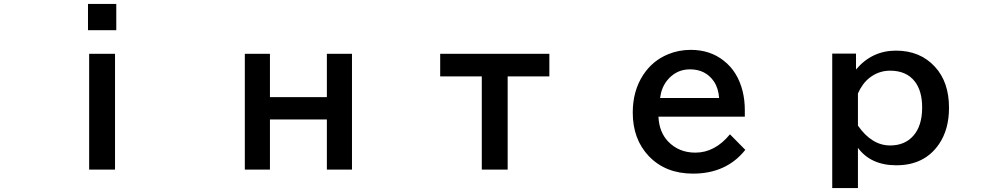

<svg xmlns="http://www.w3.org/2000/svg" viewBox="-20 -839 5040 978"><path d="M428.2 -685.1V-818.8H572.3V-685.1ZM434.1 24.9V-564.9H565.9V24.9Z M1227.1 -564.9H1355V-344.2H1645V-564.9H1772.9V24.9H1645V-230.5H1355V24.9H1227.1Z M2222.2 -564.9H2778.3V-449.7H2565.9V24.9H2434.1V-449.7H2222.2Z M3773.9 -244.6H3334Q3337.4 -167 3382.8 -118.7Q3437.5 -61.5 3522 -61.5Q3621.6 -61.5 3698.2 -154.8L3776.4 -75.7Q3680.2 45.4 3509.8 45.4Q3370.1 45.4 3284.7 -43.9Q3203.1 -129.9 3203.1 -265.6Q3203.1 -376 3256.3 -457.5Q3303.7 -529.8 3382.8 -562.5Q3437 -585 3498.5 -585Q3596.7 -585 3666 -530.3Q3737.8 -474.6 3762.7 -374.5Q3773.9 -329.1 3773.9 -278.8ZM3643.1 -339.8Q3639.2 -390.1 3616.7 -423.8Q3574.2 -485.8 3494.6 -485.8Q3423.3 -485.8 3377.4 -428.2Q3349.1 -392.6 3342.3 -339.8Z M4340.3 -565.9V-484.9Q4421.4 -581.1 4543.9 -581.1Q4667 -581.1 4742.2 -499Q4814 -421.4 4814 -290Q4814 -179.2 4762.7 -104.5Q4689 2.9 4545.9 2.9Q4416 2.9 4350.1 -85.9V119.1H4219.2V-565.9ZM4350.1 -199.2Q4420.4 -98.1 4514.2 -98.1Q4588.9 -98.1 4632.3 -147.5Q4677.2 -198.2 4677.2 -291.5Q4677.2 -376 4639.6 -424.3Q4596.7 -479 4514.2 -479Q4455.1 -479 4408.2 -441.9Q4372.1 -413.1 4350.1 -362.8Z"/></svg>

Font: BIZ UDGothic
Style: Bold
Weight: 700
Monospace: yes
Designer: TypeBank Co., Ltd.
Foundry: Morisawa Inc.
Version: Version 1.05